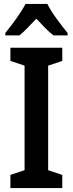

<svg xmlns="http://www.w3.org/2000/svg" viewBox="-20 -957 370 977"><path d="M297 0H33V-67L105 -91V-623L33 -647V-714H297V-647L225 -623V-91L297 -67ZM221 -937Q238 -903 267.5 -862.5Q297 -822 324 -789V-777H252Q231 -793 209.5 -815Q188 -837 165 -862Q141 -837 119.5 -814.5Q98 -792 79 -777H7V-789Q24 -810 44 -836.5Q64 -863 81.5 -889.5Q99 -916 110 -937Z"/></svg>

Font: Noto Sans Myanmar UI Condensed SemiBold
Style: Regular
Weight: 600
Width: 3
Designer: Monotype Design Team
Foundry: Monotype Imaging Inc.
Version: Version 2.103; ttfautohint (v1.8.4.7-5d5b)